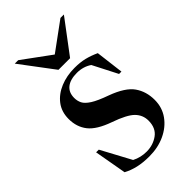

<svg xmlns="http://www.w3.org/2000/svg" viewBox="-228 -804 887 887"><g transform="rotate(-45 216.0 -360.5)"><path d="M237 -523Q274 -523 302.5 -516Q331 -509 361.5 -495L378.5 -357.5H363L301.5 -477.5Q270 -499 229 -499Q185 -499 161.5 -480.2Q138 -461.5 138 -425.5Q138 -406 146.2 -389.5Q154.5 -373 180.2 -356.5Q206 -340 259.5 -321Q338.5 -292 366.8 -251.5Q395 -211 395 -156.5Q395 -107 368 -69.2Q341 -31.5 295.2 -10.2Q249.5 11 193 11Q151.5 11 119.2 3.5Q87 -4 60 -18.5L32 -176.5H49.5L128 -30.5Q161 -13.5 199.5 -13.5Q242 -13.5 274.5 -37Q307 -60.5 307 -109Q307 -145.5 281 -171.8Q255 -198 182 -223.5Q108.5 -249.5 79.8 -286.2Q51 -323 51 -375Q51 -422 76.2 -455Q101.5 -488 143.8 -505.5Q186 -523 237 -523ZM377 -732 254.5 -569H178.5L56 -732H78.5L216.5 -631L354.5 -732Z"/></g></svg>

Font: Newsreader Display Medium
Style: Regular
Weight: 500
Designer: Hugues Gentile
Foundry: Production Type
Version: Version 1.001